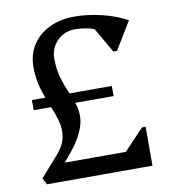

<svg xmlns="http://www.w3.org/2000/svg" viewBox="-78 -754 729 821"><g transform="rotate(-10 286.0 -343.0)"><path d="M184 -524Q184 -477 194.5 -441Q205 -405 218.5 -375Q232 -345 241.5 -316Q251 -287 249.5 -256Q248 -225 229 -186Q210 -147 166 -96L134 -59L139 -78H416L502 -169H518V0H60L45 -28L120 -113Q154 -151 160.5 -185.5Q167 -220 158 -254Q149 -288 133 -325.5Q117 -363 103.5 -406.5Q90 -450 90 -504Q90 -558 116.5 -599Q143 -640 190.5 -663Q238 -686 299 -686Q357 -686 418.5 -671Q480 -656 527 -630L454 -510H438L356 -652H425V-581Q385 -632 291 -632Q246 -632 215 -600.5Q184 -569 184 -524ZM59 -322V-366H406V-322Z"/></g></svg>

Font: Platypi Light
Style: Regular
Weight: 300
Designer: David Sargent
Foundry: Bolt Cutter Type
Version: Version 1.200